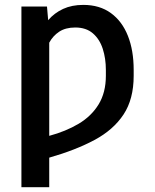

<svg xmlns="http://www.w3.org/2000/svg" viewBox="-20 -573 643 796"><path d="M534.2 -258.8Q534.2 -162.1 492.2 -98.4Q450.2 -34.7 371.8 7.3Q293.5 49.3 184.1 80.6V203.1H68.8V-545.9H174.8L179.7 -489.3Q205.6 -519.5 241.7 -536.1Q277.8 -552.7 325.2 -552.7Q393.1 -552.7 439.7 -518.8Q486.3 -484.9 510.3 -424.3Q534.2 -363.8 534.2 -283.2ZM292 -459Q252 -459 225.6 -441.7Q199.2 -424.3 184.1 -396V-9.8Q252.9 -28.3 305.9 -59.8Q358.9 -91.3 388.9 -140.4Q418.9 -189.5 418.9 -258.8V-283.2Q418.9 -330.6 406 -370.6Q393.1 -410.6 365 -434.8Q336.9 -459 292 -459Z"/></svg>

Font: Inter Tight Medium
Style: Regular
Weight: 500
Designer: Rasmus Andersson
Foundry: rsms
Version: Version 3.004; ttfautohint (v1.8.4.7-5d5b)